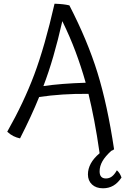

<svg xmlns="http://www.w3.org/2000/svg" viewBox="-20 -725 675 1035"><path d="M635 232Q615 262 590.5 276Q566 290 535 290Q498 290 476 269.5Q454 249 454 215Q454 185 469.5 156.5Q485 128 517 101Q503 3 488 -75Q473 -153 457 -219Q386 -220 318 -215.5Q250 -211 191 -202Q170 -150 144.5 -95Q119 -40 88 21Q69 17 52 8.5Q35 0 19 -15Q108 -172 164.5 -322.5Q221 -473 274 -705Q301 -704 319 -702Q337 -700 354 -696Q452 -506 505.5 -333Q559 -160 595 80Q589 84 586 85.5Q583 87 580 88Q547 118 532 144.5Q517 171 517 199Q517 218 525.5 227.5Q534 237 551 237Q569 237 583 226.5Q597 216 610 193Q618 200 624 209Q630 218 635 232ZM316 -611Q292 -506 267.5 -421.5Q243 -337 214 -261Q262 -268 319 -272.5Q376 -277 442 -279Q417 -367 387 -447Q357 -527 316 -611Z"/></svg>

Font: Atma
Style: Regular
Weight: 400
Designer: Gregori Vincens, Jeremie Hornus, Riccardo Olocco, Yoann Minet.
Foundry: black foundry
Version: Version 1.102;PS 1.100;hotconv 1.0.86;makeotf.lib2.5.63406